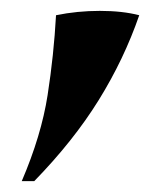

<svg xmlns="http://www.w3.org/2000/svg" viewBox="-20 -708 296 353"><path d="M236 -680Q208 -599 161.5 -524Q115 -449 43 -375H20Q56 -459 67.5 -533Q79 -607 83 -680Q122 -688 163.5 -688Q205 -688 236 -680Z"/></svg>

Font: Bona Nova SC
Style: Bold
Weight: 700
Designer: Mateusz Machalski
Foundry: Capitalics
Version: Version 4.001; ttfautohint (v1.8.4.7-5d5b)